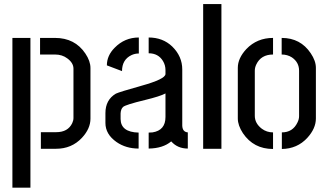

<svg xmlns="http://www.w3.org/2000/svg" viewBox="-20 -709 1562 915"><path d="M174.8 0V-79.1H248Q303.7 -79.1 324.2 -122.1Q330.1 -134.8 330.1 -146.5V-381.8Q330.1 -409.2 300.8 -430.7Q276.4 -449.2 242.2 -449.2H170.9V-528.3H242.2Q336.9 -528.3 386.7 -454.1Q411.1 -418 411.1 -384.8V-143.6Q411.1 -95.7 370.1 -51.8Q321.3 0 247.1 0ZM39.1 185.5V-528.3H125V185.5Z M482.4 -123Q482.4 -69.3 535.2 -32.2Q580.1 -1 640.6 -1V-77.1Q555.7 -79.1 554.7 -141.6V-168Q555.7 -189.5 566.4 -199.2Q578.1 -210 670.9 -232.4Q743.2 -250 768.6 -263.7V-151.4Q768.6 -87.9 707 -78.1Q697.3 -77.1 688.5 -77.1V-1Q756.8 -2 795.9 -35.2Q826.2 -1 875 -1V-78.1Q849.6 -80.1 848.6 -110.4V-377.9Q848.6 -440.4 800.8 -487.3Q755.9 -530.3 688.5 -530.3V-455.1Q734.4 -455.1 756.8 -418Q768.6 -398.4 768.6 -375V-356.4Q768.6 -332 652.3 -299.8Q547.9 -270.5 532.2 -262.7Q482.4 -233.4 482.4 -169.9ZM489.3 -397.5 561.5 -370.1Q561.5 -424.8 606.4 -446.3Q623 -454.1 641.6 -454.1V-530.3Q574.2 -530.3 526.4 -481.4Q489.3 -444.3 489.3 -397.5Z M948.2 0V-689.5H1035.2V0Z M1113.3 -144.5V-385.7Q1113.3 -431.6 1154.3 -475.6Q1205.1 -528.3 1281.2 -528.3V-449.2Q1223.6 -449.2 1201.2 -401.4Q1194.3 -386.7 1194.3 -372.1V-157.2Q1194.3 -121.1 1227.5 -95.7Q1251 -78.1 1281.2 -78.1V1Q1188.5 1 1137.7 -74.2Q1113.3 -111.3 1113.3 -144.5ZM1323.2 1V-78.1Q1375 -78.1 1397.5 -125Q1405.3 -140.6 1405.3 -155.3V-372.1Q1405.3 -412.1 1371.1 -435.5Q1349.6 -449.2 1322.3 -449.2V-528.3Q1412.1 -528.3 1460.9 -455.1Q1485.4 -418.9 1485.4 -385.7V-144.5Q1485.4 -96.7 1444.3 -51.8Q1396.5 0 1323.2 1Z"/></svg>

Font: Post No Bills Colombo
Style: SemiBold
Weight: 700
Designer: Kosala Senevirathne, Siva Puranthara, Lasantha Premarathna, Tharique Azeez
Foundry: Mooniak
Version: Version 1.220 ; ttfautohint (v1.5)